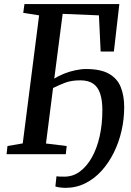

<svg xmlns="http://www.w3.org/2000/svg" viewBox="-20 -763 650 950"><path d="M290 -694.5 248.5 -374Q268.5 -387 295.8 -398Q323 -409 352 -415.2Q381 -421.5 405.5 -421.5Q478 -421.5 519.2 -398Q560.5 -374.5 577.5 -332Q594.5 -289.5 594.5 -233.5Q594.5 -174 581.5 -116.5Q568.5 -59 543.2 -8Q518 43 482.5 82.2Q447 121.5 401.8 144Q356.5 166.5 303.5 166.5Q293 166.5 277 164.5Q261 162.5 254 159.5L259.5 109Q266.5 110.5 277.5 110.8Q288.5 111 299 111Q341 111 375.2 85.8Q409.5 60.5 434.5 16Q459.5 -28.5 473 -88.2Q486.5 -148 486.5 -217.5Q486.5 -266 475.8 -299.2Q465 -332.5 441 -349Q417 -365.5 377.5 -365.5Q333.5 -365.5 303 -354Q272.5 -342.5 242.5 -327.5L207.5 -53L310 -40.5L305.5 0H12.5L17 -40.5L92.5 -53.5L173.5 -687L95 -699.5L101 -743H570.5L543.5 -508H478L469.5 -687Z"/></svg>

Font: Merriweather 24pt Medium
Style: Italic
Weight: 500
Italic angle: -7.8°
Version: Version 2.101